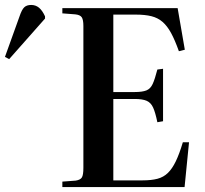

<svg xmlns="http://www.w3.org/2000/svg" viewBox="-196 -756 830 776"><path d="M56 0V-22L110 -26Q129 -29 135 -39Q141 -49 141 -78V-651Q141 -676 134.5 -686Q128 -696 108 -698L56 -702V-723H522L551 -555L527 -549Q511 -594 495.5 -622.5Q480 -651 461 -667.5Q442 -684 416 -690.5Q390 -697 352 -697H262V-384H348Q379 -384 395.5 -390.5Q412 -397 421 -416.5Q430 -436 440 -475L463 -478V-266L440 -262Q432 -301 423 -321Q414 -341 397 -348.5Q380 -356 348 -356H262V-27H380Q416 -27 440.5 -33.5Q465 -40 482.5 -57Q500 -74 514.5 -104Q529 -134 543 -181H568L550 0ZM-159 -517 -176 -526 -117 -690Q-108 -717 -98 -726.5Q-88 -736 -70 -736Q-52 -736 -38.5 -725Q-25 -714 -14 -690V-681Z"/></svg>

Font: Literata 60pt Medium
Style: Regular
Weight: 500
Designer: Latin by Veronika Burian and Jose Scaglione. Greek by Irene Vlachou. Cyrillic by Vera Evstafieva.
Foundry: TypeTogether
Version: Version 3.103;gftools[0.9.29]